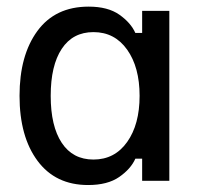

<svg xmlns="http://www.w3.org/2000/svg" viewBox="-20 -532 590 565"><path d="M239.2 12.5Q143.3 12.5 90.4 -58.8Q37.5 -130 37.5 -250Q37.5 -369.2 90 -440.8Q142.5 -512.5 240.8 -512.5Q297.5 -512.5 331.2 -488.8Q365 -465 378.3 -435H398.3V-500H478.3V0H398.3V-65H378.3Q365 -35 330.8 -11.2Q296.7 12.5 239.2 12.5ZM255 -62.5Q317.5 -62.5 354.2 -114.2Q390.8 -165.8 390.8 -250Q390.8 -334.2 354.2 -385.8Q317.5 -437.5 255 -437.5Q194.2 -437.5 161.7 -388.3Q129.2 -339.2 129.2 -250Q129.2 -160.8 161.7 -111.7Q194.2 -62.5 255 -62.5Z"/></svg>

Font: Familjen Grotesk GF
Style: Regular
Weight: 400
Designer: Anders Wikstroem, Jonas Baeckman, Matilda Gysing, Kristian Moeller
Foundry: Familjen STHLM AB
Version: Version 2.000; Beta; Release 4; Build 6